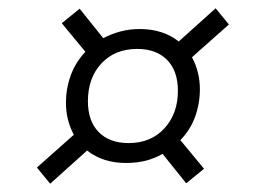

<svg xmlns="http://www.w3.org/2000/svg" viewBox="-20 -504 640 463"><path d="M429 -62 372 -133Q353 -122 331.5 -116.5Q310 -111 284 -111Q228 -111 190 -141L101 -61L69 -100L158 -179Q139 -215 139 -256Q139 -290 150.5 -322Q162 -354 186 -379L129 -448L172 -483L229 -412Q248 -422 270 -428Q292 -434 317 -434Q373 -434 411 -404L500 -484L532 -445L443 -366Q462 -330 462 -289Q462 -254 450.5 -222.5Q439 -191 415 -166L472 -97ZM290 -159Q344 -159 376.5 -194.5Q409 -230 409 -285Q409 -333 383 -359.5Q357 -386 311 -386Q257 -386 224.5 -351Q192 -316 192 -260Q192 -212 218 -185.5Q244 -159 290 -159Z"/></svg>

Font: Spectral SC ExtraBold
Style: Italic
Weight: 800
Italic angle: -10°
Designer: Jean-Baptiste Levee
Foundry: Production Type
Version: Version 2.001